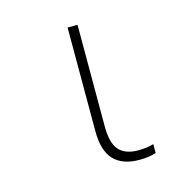

<svg xmlns="http://www.w3.org/2000/svg" viewBox="-85 -614 701 708"><g transform="rotate(-15 265.0 -260.0)"><path d="M363 10Q299 10 266 -24.5Q233 -59 233 -135V-530H271V-142Q271 -78 295 -51.5Q319 -25 368 -25Q384 -25 399.5 -27Q415 -29 427 -33V1Q401 10 363 10Z"/></g></svg>

Font: Noto Sans Mono Condensed ExtraLight
Style: Regular
Weight: 200
Width: 3
Designer: Monotype Design Team
Foundry: Monotype Imaging Inc.
Version: Version 2.014; ttfautohint (v1.8.4.7-5d5b)